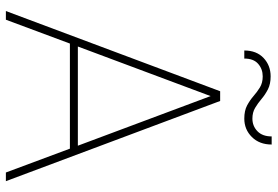

<svg xmlns="http://www.w3.org/2000/svg" viewBox="-162 -760 922 637"><g transform="rotate(90 298.5 -441.0)"><path d="M551.8 0 472.7 -212.4H124L44.9 0H16.1L282.2 -710.9H314.5L580.6 0ZM133.8 -238.8H462.9L298.3 -679.2ZM432.1 -881.8H459Q459 -841.3 434.1 -816.2Q409.2 -791 373 -791Q346.7 -791 329.3 -800.3Q312 -809.6 298.3 -821.5Q284.7 -833.5 269.5 -842.8Q254.4 -852.1 232.9 -852.1Q208.5 -852.1 191.2 -836.9Q173.8 -821.8 173.8 -791H147Q147 -831.5 171.9 -855Q196.8 -878.4 232.9 -878.4Q258.3 -878.4 275.9 -869.4Q293.5 -860.4 307.9 -848.1Q322.3 -835.9 337.4 -826.9Q352.5 -817.9 373 -817.9Q397.5 -817.9 414.8 -834.5Q432.1 -851.1 432.1 -881.8Z"/></g></svg>

Font: Vazirmatn RD UI Thin
Style: Regular
Weight: 100
Designer: Saber Rastikerdar
Foundry: Saber Rastikerdar
Version: Version 33.003